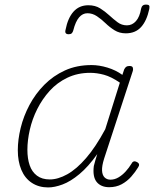

<svg xmlns="http://www.w3.org/2000/svg" viewBox="-20 -804 675 841"><path d="M191 17Q150 17 119.5 -3Q89 -23 73.5 -60Q58 -97 58 -146Q58 -192 70.5 -243.5Q83 -295 109 -344Q135 -393 174 -432.5Q213 -472 264.5 -495.5Q316 -519 381 -519Q414 -519 450.5 -508Q487 -497 516 -476L524 -500Q528 -508 533 -511.5Q538 -515 547 -515Q559 -515 561.5 -508.5Q564 -502 562 -494L436 -109Q426 -77 427 -57Q428 -37 438 -27Q448 -17 464 -17Q482 -17 499 -27Q516 -37 530.5 -53Q545 -69 556 -87Q559 -94 565 -96.5Q571 -99 580 -94Q588 -90 589 -84Q590 -78 585 -71Q573 -51 555 -30.5Q537 -10 513 3Q489 16 458 16Q440 16 426 10Q412 4 403 -7.5Q394 -19 391 -36.5Q388 -54 391 -77Q394 -90 398 -103Q402 -116 406 -129Q367 -74 328 -41.5Q289 -9 254 4Q219 17 191 17ZM100 -148Q100 -109 110 -80Q120 -51 142 -34.5Q164 -18 198 -18Q234 -18 274.5 -40.5Q315 -63 357 -111.5Q399 -160 441 -238L505 -442Q467 -468 435.5 -476.5Q404 -485 375 -485Q320 -485 275 -463.5Q230 -442 197.5 -406Q165 -370 143 -326Q121 -282 110.5 -235.5Q100 -189 100 -148ZM281 -654Q262 -654 267 -673Q277 -725 302 -753Q327 -781 367 -781Q397 -781 418.5 -767.5Q440 -754 458.5 -737Q477 -720 495 -706.5Q513 -693 536 -693Q559 -693 575.5 -711.5Q592 -730 598 -766Q602 -784 619 -784Q630 -784 633 -780Q636 -776 634 -765Q623 -713 598 -685.5Q573 -658 531 -658Q503 -658 481.5 -671.5Q460 -685 442 -702.5Q424 -720 404.5 -733Q385 -746 363 -746Q342 -746 326.5 -728Q311 -710 301 -671Q299 -663 294.5 -658.5Q290 -654 281 -654Z"/></svg>

Font: Playwrite CO Thin
Style: Regular
Weight: 250
Version: Version 1.002